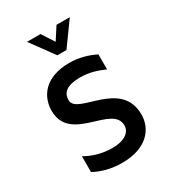

<svg xmlns="http://www.w3.org/2000/svg" viewBox="-172 -776 779 874"><g transform="rotate(-30 218.0 -339.0)"><path d="M223 -621 181 -686H110L199 -564H247L335 -686H265L223 -621ZM229 -507C97 -507 50 -430 50 -358C50 -186 304 -247 304 -135C304 -102 274 -73 206 -73C144 -73 98 -92 66 -110V-27C101 -8 149 8 210 8C347 8 396 -70 396 -139C396 -327 141 -281 141 -361C141 -395 159 -425 240 -425C284 -425 326 -412 363 -395V-474C323 -494 277 -507 229 -507Z"/></g></svg>

Font: Maven Pro
Style: Medium
Weight: 500
Designer: Joe Prince
Foundry: Joe Prince
Version: Version 1.003